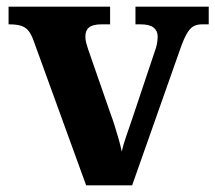

<svg xmlns="http://www.w3.org/2000/svg" viewBox="-20 -556 646 576"><path d="M80.3 -435.2Q73.3 -454.5 64.4 -464.8Q55.5 -475.1 41.7 -479.1Q27.9 -483 5.7 -483V-536H310.3V-483H284.5Q259.1 -483 247.6 -474.1Q236.1 -465.2 236.1 -446.6Q236.1 -436.8 238.7 -427Q241.3 -417.1 244.7 -407.3L310.4 -218.3Q318.2 -197.7 324.6 -176.8Q331 -155.8 336.5 -137Q341.9 -118.2 345.2 -101.3Q349.6 -121.2 358.9 -148.1Q368.3 -175.1 376 -197.7L443.4 -399.1Q448.4 -412.3 450.7 -423.8Q453 -435.3 453 -446.7Q453 -463.5 440.8 -473.2Q428.7 -483 401.5 -483H386.4V-536H606.2V-483H586Q571.1 -483 560.3 -477Q549.6 -471 540.5 -455.1Q531.3 -439.3 521.1 -410.2L376.4 0H238.4Z"/></svg>

Font: Noto Serif Khmer
Style: Regular
Weight: 400
Designer: Danh Hong and the Monotype Design Team
Foundry: Monotype Imaging Inc.
Version: Version 2.003